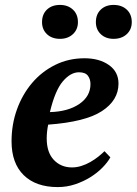

<svg xmlns="http://www.w3.org/2000/svg" viewBox="-20 -749 556 781"><path d="M429 -109Q418 -89 397 -67.5Q376 -46 348 -28.5Q320 -11 286 0.5Q252 12 215 12Q126 12 76.5 -36.5Q27 -85 27 -174Q27 -243 49 -304Q71 -365 110.5 -411.5Q150 -458 204.5 -485Q259 -512 324 -512Q384 -512 423 -484.5Q462 -457 462 -409Q462 -341 394.5 -297Q327 -253 176 -242Q173 -228 171.5 -213.5Q170 -199 170 -186Q170 -129 199 -98.5Q228 -68 273 -68Q292 -68 311 -74Q330 -80 347.5 -90Q365 -100 379.5 -111.5Q394 -123 405 -134ZM301 -455Q267 -455 235.5 -418Q204 -381 183 -293Q257 -295 302.5 -326Q348 -357 348 -407Q348 -427 337.5 -441Q327 -455 301 -455ZM151 -659Q151 -691 171 -710Q191 -729 224 -729Q256 -729 276.5 -710Q297 -691 297 -659Q297 -629 276.5 -610Q256 -591 224 -591Q191 -591 171 -610Q151 -629 151 -659ZM370 -659Q370 -691 390 -710Q410 -729 442 -729Q475 -729 495.5 -710Q516 -691 516 -659Q516 -629 495.5 -610Q475 -591 442 -591Q410 -591 390 -610Q370 -629 370 -659Z"/></svg>

Font: PT Serif
Style: Bold Italic
Weight: 700
Italic angle: -12°
Designer: A.Korolkova, O.Umpeleva, V.Yefimov
Foundry: ParaType Ltd
Version: Version 1.000W OFL